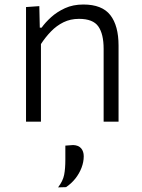

<svg xmlns="http://www.w3.org/2000/svg" viewBox="-20 -526 612 830"><path d="M92.5 0Q92.5 -55.5 92.5 -107Q92.5 -158.5 92.5 -219.5V-269.5Q92.5 -324 92.5 -381.5Q92.5 -439 92.5 -495.5L150 -499.5L152 -406.5H160Q175.5 -428.5 200.8 -451.5Q226 -474.5 260.8 -490.5Q295.5 -506.5 340.5 -506.5Q421 -506.5 456.8 -460.8Q492.5 -415 492.5 -329Q492.5 -296.5 492.5 -272.5Q492.5 -248.5 492.5 -219.5Q492.5 -161 492.5 -108.2Q492.5 -55.5 492.5 0H428Q428 -55.5 428 -108Q428 -160.5 428 -217V-315Q428 -379 405 -411.8Q382 -444.5 321.5 -444.5Q284.5 -444.5 254.5 -429.8Q224.5 -415 200.5 -390.2Q176.5 -365.5 157 -335.5V-217Q157 -158 157 -106.8Q157 -55.5 157 0ZM231 284Q252 256.5 257.2 230.2Q262.5 204 262.5 163.5Q262.5 148.5 262.5 133.2Q262.5 118 262.5 103.5L296.5 101Q319.5 102 330.8 115.2Q342 128.5 342 149.5Q342 174 332.5 199Q323 224 305.8 245.8Q288.5 267.5 265.5 283Z"/></svg>

Font: Commissioner Thin Light
Style: Regular
Weight: 300
Version: Version 1.000